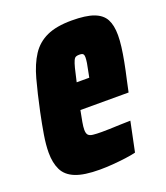

<svg xmlns="http://www.w3.org/2000/svg" viewBox="-104 -592 584 674"><g transform="rotate(-20 188.0 -255.0)"><path d="M155 8Q97 8 64.5 -5Q32 -18 19 -44.5Q6 -71 6 -109Q6 -138 12 -174.5Q18 -211 27 -254Q41 -320 54.5 -369.5Q68 -419 89.5 -452Q111 -485 147 -501.5Q183 -518 240 -518Q293 -518 322.5 -507Q352 -496 364 -473.5Q376 -451 376 -414Q376 -395 373 -371Q370 -347 364.5 -318Q359 -289 351 -254L342 -212H162Q157 -187 154 -170Q151 -153 151 -142Q151 -129 156 -123Q161 -117 173.5 -115.5Q186 -114 206 -114Q216 -114 235 -114.5Q254 -115 276 -116Q298 -117 314 -117L291 -6Q275 -2 252 1Q229 4 204 6Q179 8 155 8ZM183 -308H230L233 -323Q238 -346 240 -359Q242 -372 242 -380Q242 -387 240 -390.5Q238 -394 234 -395Q230 -396 224 -396Q217 -396 212 -394Q207 -392 203 -383.5Q199 -375 194.5 -357.5Q190 -340 183 -308Z"/></g></svg>

Font: Saira Condensed Black
Style: Italic
Weight: 900
Width: 3
Italic angle: -12°
Designer: Hector Gatti with collaboration of the Omnibus-Type team
Foundry: Omnibus-Type
Version: Version 1.101